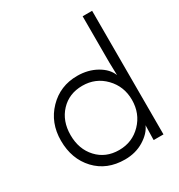

<svg xmlns="http://www.w3.org/2000/svg" viewBox="-176 -853 921 986"><g transform="rotate(-30 285.0 -360.0)"><path d="M277.8 -424.8Q198.7 -424.8 148.9 -371.6Q99.1 -318.4 99.1 -234.9Q99.1 -151.4 148.9 -97.7Q198.7 -43.9 277.8 -43.9Q356.4 -43.9 409.7 -99.1Q462.9 -154.3 462.9 -234.9Q462.9 -314.5 409.7 -369.6Q356.4 -424.8 277.8 -424.8ZM42 -234.9Q42 -340.8 110.4 -411.4Q178.7 -481.9 279.8 -481.9Q344.2 -481.9 394 -453.6Q443.8 -425.3 460 -382.8L458 -460V-732.9H514.2V0H456.1V-9.8L458 -86.9Q440.9 -46.9 392.1 -16.8Q343.3 13.2 279.8 13.2Q172.9 13.2 107.4 -56.6Q42 -126.5 42 -234.9Z"/></g></svg>

Font: Kreadon Light
Style: Regular
Weight: 300
Designer: kohakuno
Foundry: StudioGnu
Version: Version 1.000;Glyphs 3.1.2 (3151)